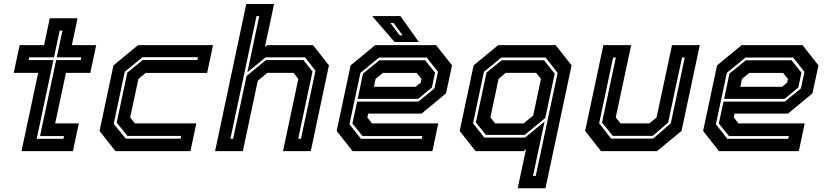

<svg xmlns="http://www.w3.org/2000/svg" viewBox="-20 -770 4208 978"><path d="M89.5 0 174.5 -399H50L80 -540H204.5L233.5 -677H375L346 -540H470L440 -399H316L261 -141.5H381.5L351.5 0ZM167 -63H303L306 -77H184L266 -464H391.5L394.5 -478H269L298 -614H284L255 -478H129L126 -464H252Z M568 0 487 -103 558 -437 683 -540H1065L1035 -398.5H722L685 -368L643 -172L667 -141.5H980L950 0ZM621 -63.5H900L903 -77.5H629L574.5 -145.5L628.5 -400.5L707.5 -464.5H985.5L988.5 -478.5H705.5L615.5 -404.5L559 -139Z M1075.5 0 1234.5 -749.5H1376L1329.5 -530.5L1341 -540H1574.5L1655.5 -437L1563 0H1421.5L1499.5 -368L1475.5 -399H1341.5L1293 -358.5L1217 0ZM1153.5 -63H1167.5L1236 -383L1335 -464H1525.5L1572 -406L1499 -63H1513L1587 -410L1533.5 -478H1333L1240 -402L1300.5 -688H1286.5Z M2201.5 -540 2282.5 -437 2252 -294.5 2127.5 -191.5H1855.5L1851 -172L1875 -141.5H2212.5L2182.5 0H1776L1695 -103L1766 -437L1891 -540ZM2145.5 -463 2196 -400 2180 -324.5 2110 -266.5H1802L1829 -395L1912.5 -463ZM2153.5 -477H1910.5L1816 -399L1760 -137L1818.5 -63H2128.5L2131.5 -77H1826.5L1775 -141L1799 -252.5H2111L2193 -319.5L2211 -404ZM2102.5 -398.5H1930L1893 -368L1884.5 -328H2097.5L2123 -349L2127 -368ZM2113.5 -556H1990L1876 -688H2019.5ZM2031 -590 1984.5 -653H1968.5L2016 -590Z M2758.5 189H2617L2659.5 -10L2647.5 0H2402.5L2321.5 -103L2392.5 -437L2517.5 -540H2810.5L2891.5 -437ZM2709 126 2820.5 -399 2759 -477H2533.5L2445 -404L2389.5 -142L2447 -69H2654.5L2754 -151L2695 126ZM2647.5 -141.5 2696 -181.5 2735.5 -368 2711.5 -399H2556.5L2519.5 -368L2478 -172L2502 -141.5ZM2652.5 -83H2455L2404 -146L2458 -400L2535.5 -463H2751L2805.5 -395L2757.5 -169Z M3041.5 0 2960.5 -103 3053.5 -540H3195L3116.5 -172L3140.5 -141.5H3287.5L3324.5 -172L3403 -540H3544.5L3451.5 -103L3326.5 0ZM3093 -64H3307L3397 -142L3468 -477H3454L3383.5 -146L3305 -78H3101L3046.5 -146L3117 -477H3103L3032 -142Z M4068 -540 4149 -437 4118.5 -294.5 3994 -191.5H3722L3717.5 -172L3741.5 -141.5H4079L4049 0H3642.5L3561.5 -103L3632.5 -437L3757.5 -540ZM4012 -463 4062.5 -400 4046.5 -324.5 3976.5 -266.5H3668.5L3695.5 -395L3779 -463ZM4020 -477H3777L3682.5 -399L3626.5 -137L3685 -63H3995L3998 -77H3693L3641.5 -141L3665.5 -252.5H3977.5L4059.5 -319.5L4077.5 -404ZM3969 -398.5H3796.5L3759.5 -368L3751 -328H3964L3989.5 -349L3993.5 -368Z"/></svg>

Font: Tourney Thin
Style: Bold Italic
Weight: 700
Italic angle: -12°
Version: Version 1.015